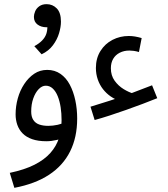

<svg xmlns="http://www.w3.org/2000/svg" viewBox="-20 -673 806 923"><path d="M557 -187Q533 -195 512 -209.5Q491 -224 475 -244.5Q459 -265 450 -291Q441 -317 441 -346Q441 -393 463 -428Q485 -463 521 -481.5Q557 -500 599 -500Q614 -500 629 -497.5Q644 -495 661 -490L648 -423Q634 -427 622.5 -428.5Q611 -430 602 -430Q576 -430 555.5 -419.5Q535 -409 524 -390Q513 -371 513 -345Q513 -310 531 -285Q549 -260 574.5 -244.5Q600 -229 622 -223ZM435 -96 415 -160Q458 -173 509.5 -189.5Q561 -206 613 -225.5Q665 -245 711 -263L736 -201Q704 -188 665.5 -173.5Q627 -159 586 -144.5Q545 -130 506.5 -117.5Q468 -105 435 -96ZM49 230 27 158Q98 143 145.5 119Q193 95 222 62.5Q251 30 263.5 -9.5Q276 -49 276 -96Q276 -128 271.5 -157.5Q267 -187 257.5 -210.5Q248 -234 233.5 -247.5Q219 -261 200 -261Q182 -261 166 -244.5Q150 -228 140 -200Q130 -172 130 -137Q130 -112 140 -96.5Q150 -81 168.5 -74.5Q187 -68 212 -68Q234 -68 257 -73Q280 -78 296 -87L300 -22Q282 -7 254.5 -0.5Q227 6 203 6Q163 6 134.5 -4Q106 -14 88.5 -32Q71 -50 63 -73.5Q55 -97 55 -123Q55 -162 65.5 -200Q76 -238 96.5 -269Q117 -300 144.5 -318.5Q172 -337 207 -337Q243 -337 270.5 -318Q298 -299 315.5 -266Q333 -233 342 -191Q351 -149 351 -103Q351 -13 317 55Q283 123 216 167Q149 211 49 230ZM180 -412 145 -451Q191 -476 202.5 -510Q214 -544 200 -589L263 -571Q250 -557 234.5 -549.5Q219 -542 203 -542Q178 -542 160.5 -555Q143 -568 143 -592Q143 -604 149 -618.5Q155 -633 169 -643Q183 -653 204 -653Q233 -653 253 -632.5Q273 -612 273 -569Q273 -544 264 -513.5Q255 -483 234.5 -455.5Q214 -428 180 -412Z"/></svg>

Font: Noto Sans Arabic Condensed
Style: Regular
Weight: 400
Width: 3
Designer: Monotype Design Team, Nadine Chahine, Nizar Qandah and Khaled Hosny
Foundry: Monotype Imaging Inc.
Version: Version 2.012